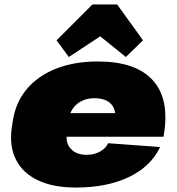

<svg xmlns="http://www.w3.org/2000/svg" viewBox="-20 -829 796 862"><path d="M320 13Q219 13 150.5 -19.5Q82 -52 51.5 -112.5Q21 -173 33 -257L37 -283Q49 -367 99 -427.5Q149 -488 231 -520.5Q313 -553 419 -553Q586 -553 662.5 -472.5Q739 -392 718 -240L714 -215H279Q278 -181 299 -160Q323 -134 368 -134Q404 -134 430 -149Q456 -164 465 -186L699 -169Q657 -81 558.5 -34Q460 13 320 13ZM296 -321H497Q494 -346 478 -363Q453 -388 404 -388Q359 -388 327 -363Q306 -346 296 -321ZM234 -648 395 -809H506L622 -648L545 -573L430 -666L289 -573Z"/></svg>

Font: Pathway Extreme 8pt Thin 12pt Black
Style: Italic
Weight: 900
Italic angle: -8°
Version: Version 1.001;gftools[0.9.26]